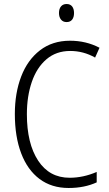

<svg xmlns="http://www.w3.org/2000/svg" viewBox="-20 -927 542 957"><path d="M114 -358Q114 -212 170 -126.5Q226 -41 327 -41Q395 -41 462 -70V-18Q401 10 322 10Q237 10 177 -35Q117 -80 85.5 -163Q54 -246 54 -359Q54 -463 85.5 -545.5Q117 -628 179 -676Q241 -724 329 -724Q409 -724 476 -689L454 -640Q396 -673 330 -673Q260 -673 211.5 -631.5Q163 -590 138.5 -518.5Q114 -447 114 -358ZM349 -862Q349 -841 339.5 -829Q330 -817 312 -817Q294 -817 284 -829.5Q274 -842 274 -862Q274 -883 284 -895Q294 -907 312 -907Q330 -907 339.5 -895Q349 -883 349 -862Z"/></svg>

Font: Noto Sans Display Light Narrow
Style: Regular
Weight: 300
Width: 4
Designer: Monotype Design team
Foundry: Monotype Imaging Inc.
Version: Version 1.000